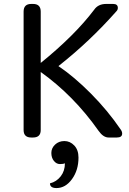

<svg xmlns="http://www.w3.org/2000/svg" viewBox="-20 -699 654 976"><path d="M139 -679H148Q187 -679 187 -640V-379Q360 -519 459 -650Q479 -679 520 -679H555Q579 -679 579 -659Q579 -649 572 -642Q437 -489 277 -363Q357 -309 442 -223.5Q527 -138 594 -40Q601 -30 601 -20Q601 0 574 0H532Q505 0 481 -34Q355 -213 187 -333V-38Q187 0 148 0H139Q100 0 100 -38V-640Q100 -679 139 -679ZM379 102Q379 166 346 211.5Q313 257 267 257Q234 257 234 233Q267 225 288.5 197.5Q310 170 310 131Q302 135 284.5 135Q267 135 254 119Q241 103 241 78.5Q241 54 260 36Q279 18 307.5 18Q336 18 357.5 40.5Q379 63 379 102Z"/></svg>

Font: Merge One
Style: Regular
Weight: 400
Designer: Kosal Sen
Foundry: Philatype
Version: Version 1.001